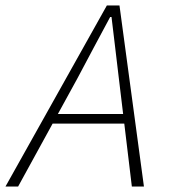

<svg xmlns="http://www.w3.org/2000/svg" viewBox="-32 -679 652 699"><path d="M-12 0 357 -659H403L492 0H448L401 -391Q394 -446 387.5 -504.5Q381 -563 374 -617H369Q338 -560 309.5 -506Q281 -452 250 -394L34 0ZM146 -229 156 -264H439L435 -229Z"/></svg>

Font: Source Code Pro ExtraLight Light
Style: Italic
Weight: 300
Italic angle: -11°
Monospace: yes
Version: Version 1.016;hotconv 1.0.116;makeotfexe 2.5.65601